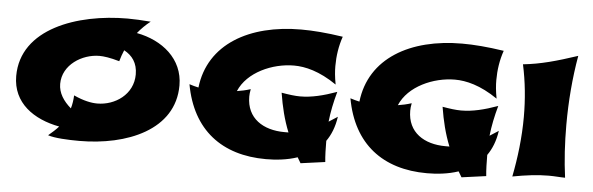

<svg xmlns="http://www.w3.org/2000/svg" viewBox="-44 -732 2827 915"><g transform="rotate(5 1369.5 -274.5)"><path d="M641 -567C603 -570 568 -572 535 -572C295 -572 30 -480 30 -253C30 -124 132 -54 255 -31C241 -15 224 0 206 15C237 26 303 29 356 29C583 29 809 -62 809 -276C809 -403 708 -484 585 -507C603 -529 623 -549 646 -567ZM597 -310C597 -214 511 -156 426 -156C398 -156 361 -163 313 -185C312 -163 309 -142 303 -122C267 -153 242 -190 242 -234C242 -326 335 -383 417 -383C438 -383 468 -379 513 -366C518 -385 525 -403 532 -420C571 -399 597 -365 597 -310Z M1574 -193 1532 -166C1537 -213 1547 -261 1561 -311C1497 -288 1441 -274 1386 -274C1362 -274 1331 -278 1297 -284C1308 -216 1322 -158 1346 -98H1327C1225 -98 1145 -148 1145 -252C1145 -261 1146 -274 1149 -288C1127 -281 1105 -276 1084 -273C1123 -366 1242 -418 1345 -418C1398 -418 1467 -402 1550 -345C1543 -382 1541 -409 1541 -433C1541 -481 1548 -529 1564 -575C1485 -587 1421 -592 1364 -592C1116 -592 924 -484 900 -274C886 -277 871 -281 856 -286C895 -70 1039 38 1250 38C1296 38 1350 33 1400 16L1416 43L1533 27C1530 0 1529 -42 1529 -74C1551 -105 1567 -144 1574 -193Z M2344 -193 2302 -166C2307 -213 2317 -261 2331 -311C2267 -288 2211 -274 2156 -274C2132 -274 2101 -278 2067 -284C2078 -216 2092 -158 2116 -98H2097C1995 -98 1915 -148 1915 -252C1915 -261 1916 -274 1919 -288C1897 -281 1875 -276 1854 -273C1893 -366 2012 -418 2115 -418C2168 -418 2237 -402 2320 -345C2313 -382 2311 -409 2311 -433C2311 -481 2318 -529 2334 -575C2255 -587 2191 -592 2134 -592C1886 -592 1694 -484 1670 -274C1656 -277 1641 -281 1626 -286C1665 -70 1809 38 2020 38C2066 38 2120 33 2170 16L2186 43L2303 27C2300 0 2299 -42 2299 -74C2321 -105 2337 -144 2344 -193Z M2690 -582C2590 -549 2516 -528 2431 -519C2449 -437 2457 -353 2457 -270C2457 -171 2445 -73 2427 18C2491 6 2547 -1 2600 -1C2630 -1 2654 2 2678 2C2667 -79 2662 -164 2662 -249C2662 -362 2671 -474 2690 -582Z"/></g></svg>

Font: Shojumaru
Style: Regular
Weight: 400
Designer: Astigmatic (AOETI)
Foundry: Astigmatic (AOETI)
Version: Version 1.000